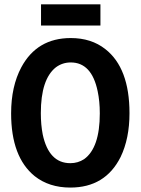

<svg xmlns="http://www.w3.org/2000/svg" viewBox="-20 -849 647 884"><path d="M576.2 -328.1Q576.2 -536.1 464.8 -623Q400.4 -673.8 305.7 -673.8Q150.4 -673.8 78.1 -539.1Q31.2 -451.2 31.2 -327.1Q31.2 -126 139.6 -38.1Q206.1 14.6 303.7 14.6Q464.8 14.6 535.2 -126Q576.2 -210.9 576.2 -328.1ZM168 -328.1Q168 -484.4 237.3 -539.1Q267.6 -561.5 305.7 -561.5Q402.3 -561.5 429.7 -428.7Q439.5 -382.8 439.5 -327.1Q439.5 -168 367.2 -116.2Q338.9 -97.7 303.7 -97.7Q205.1 -97.7 176.8 -229.5Q168 -274.4 168 -328.1ZM168.9 -829.1V-731.4H442.4V-829.1Z"/></svg>

Font: Yaldevi Colombo
Style: Bold
Weight: 700
Designer: Sol Matas, Denzil Rajitha, Kosala Senevirathne and Pathum Egodawatta
Foundry: Mooniak
Version: Version 1.020 ; ttfautohint (v1.6)